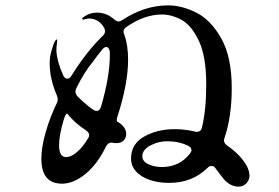

<svg xmlns="http://www.w3.org/2000/svg" viewBox="-20 -717 1040 715"><path d="M814 -194Q814 -184 826 -175Q864 -149 886.5 -118.5Q909 -88 909 -63Q909 -46 897 -34Q885 -22 868 -22Q834 -22 807 -58L782 -91Q777 -99 767 -99Q759 -99 752 -91Q695 -36 611 -36Q548 -36 508 -61Q468 -86 468 -127Q468 -181 517 -208.5Q566 -236 630 -236Q669 -236 706 -227Q708 -226 713 -226Q728 -226 732 -242Q748 -307 748 -403Q748 -507 720.5 -565Q693 -623 656 -643Q619 -663 583 -663Q517 -663 450 -616Q440 -609 440 -599Q440 -594 443 -588Q457 -549 457 -495Q457 -406 418 -285Q412 -267 417 -264L422 -261Q436 -252 443 -241Q450 -230 450 -219Q450 -204 440.5 -194Q431 -184 414 -184Q406 -184 402 -185Q399 -186 394 -186Q383 -186 375 -172Q343 -106 298.5 -69.5Q254 -33 211 -33Q134 -33 134 -126Q134 -169 150.5 -226Q167 -283 193 -336Q195 -342 195 -346Q195 -354 192 -361Q165 -423 165 -482Q165 -511 175 -538Q178 -551 183 -560.5Q188 -570 191 -570Q193 -570 193 -566L192 -556Q190 -542 190 -527Q193 -485 216 -435Q222 -424 231 -424Q240 -424 246 -435Q303 -526 363 -584Q371 -591 371 -601Q371 -607 368 -613Q356 -634 339 -642Q325 -648 313 -648Q307 -648 303 -647Q291 -644 291 -644Q286 -644 286 -647Q286 -651 295 -656Q303 -662 318 -667Q330 -670 341 -670Q377 -670 405 -645Q415 -637 421 -637Q427 -637 435 -642Q518 -697 606 -697Q658 -697 712 -669.5Q766 -642 804.5 -573Q843 -504 843 -389Q843 -283 816 -203Q814 -197 814 -194ZM328 -308Q333 -304 340 -304Q351 -304 356 -319Q389 -432 389 -511V-524Q388 -532 384.5 -537Q381 -542 376 -542Q369 -542 361 -533Q337 -503 325 -486Q294 -449 264 -388Q261 -382 261 -376Q261 -367 268 -359Q286 -341 290 -338Q308 -321 328 -308ZM308 -202Q312 -207 312 -214Q312 -223 301 -231Q258 -259 231 -293Q231 -293 230.5 -293.5Q230 -294 230 -294Q224 -294 217 -270Q200 -213 200 -176Q200 -132 226 -132Q245 -132 267 -151Q289 -170 308 -202ZM688 -146Q693 -153 693 -158Q693 -168 681 -174Q646 -191 603 -191Q569 -191 539.5 -175Q510 -159 510 -135Q510 -116 532.5 -105.5Q555 -95 583 -95Q649 -95 688 -146Z"/></svg>

Font: Shippori Mincho B1 SemiBold
Style: Regular
Weight: 600
Designer: FONTDASU
Foundry: FONTDASU / Google Inc. / but / Adobe
Version: Version 3.110; ttfautohint (v1.8.3)